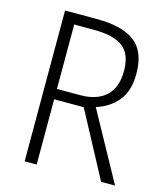

<svg xmlns="http://www.w3.org/2000/svg" viewBox="-108 -796 753 878"><g transform="rotate(15 269.0 -357.0)"><path d="M244 -714Q362 -714 421.5 -669Q481 -624 481 -518Q481 -438 443 -391Q405 -344 341 -324L519 0H453L288 -309H148V0H91V-714ZM240 -663H148V-358H259Q336 -358 379.5 -397.5Q423 -437 423 -516Q423 -597 378.5 -630Q334 -663 240 -663Z"/></g></svg>

Font: Noto Sans Lao SemiCondensed Light
Style: Regular
Weight: 300
Width: 4
Designer: Monotype Design Team
Foundry: Monotype Imaging Inc.
Version: Version 2.003; ttfautohint (v1.8.4.7-5d5b)